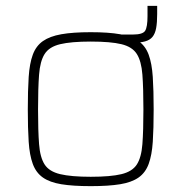

<svg xmlns="http://www.w3.org/2000/svg" viewBox="-20 -628 620 656"><path d="M375 -482V-510H434Q468 -510 476 -523Q484 -536 484 -573V-608H517V-580Q517 -551 513.5 -532Q510 -513 501 -502Q492 -491 475.5 -486.5Q459 -482 434 -482ZM290 8Q229 8 189.5 1.5Q150 -5 126.5 -21.5Q103 -38 92 -68Q81 -98 78 -143.5Q75 -189 75 -254Q75 -319 78 -365Q81 -411 92 -441Q103 -471 126.5 -487.5Q150 -504 189.5 -511Q229 -518 290 -518Q351 -518 390.5 -511Q430 -504 453.5 -487.5Q477 -471 488 -441Q499 -411 502 -365Q505 -319 505 -254Q505 -189 502 -143.5Q499 -98 488 -68Q477 -38 453.5 -21.5Q430 -5 390.5 1.5Q351 8 290 8ZM290 -24Q358 -24 395 -33Q432 -42 447.5 -66Q463 -90 466.5 -135.5Q470 -181 470 -254Q470 -327 466.5 -373Q463 -419 447.5 -443.5Q432 -468 395 -477Q358 -486 290 -486Q223 -486 185.5 -477Q148 -468 132.5 -443.5Q117 -419 113.5 -373Q110 -327 110 -254Q110 -181 113.5 -135.5Q117 -90 132.5 -66Q148 -42 185.5 -33Q223 -24 290 -24Z"/></svg>

Font: Saira Thin
Style: Regular
Weight: 100
Designer: Hector Gatti with collaboration of the Omnibus-Type team
Foundry: Omnibus-Type
Version: Version 1.101